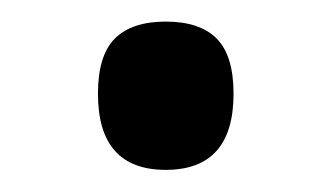

<svg xmlns="http://www.w3.org/2000/svg" viewBox="-20 -141 310 177"><path d="M195.3 -54.7Q195.3 -19.5 179.7 -2Q164.1 15.6 132.8 15.6Q101.6 15.6 85.9 -2Q70.3 -19.5 70.3 -54.7Q70.3 -89.8 85.9 -105.5Q101.6 -121.1 132.8 -121.1Q164.1 -121.1 179.7 -105.5Q195.3 -89.8 195.3 -54.7Z"/></svg>

Font: Droid Sans Fallback
Style: Regular
Weight: 400
Designer: Steve Matteson
Foundry: Ascender Corporation
Version: 3.00 (Khmer version)